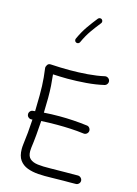

<svg xmlns="http://www.w3.org/2000/svg" viewBox="-149 -1111 855 1196"><g transform="rotate(15 278.0 -512.5)"><path d="M63.5 -335.9Q62 -347.2 69.1 -356.2Q76.2 -365.2 86.9 -366.2Q94.2 -367.2 101.1 -367.7Q103 -420.4 103 -468.8Q103 -503.9 102.1 -531Q101.1 -558.1 98.6 -584.7Q96.2 -611.3 91.8 -643.6Q90.8 -651.9 97.9 -663.6Q105 -675.3 120.1 -674.3Q150.9 -672.4 181.6 -671.4Q212.4 -670.4 242.7 -670.4Q299.3 -670.4 358.6 -675Q418 -679.7 464.4 -690.4Q475.1 -692.9 484.9 -686.8Q494.6 -680.7 497.1 -669.9Q499.5 -659.2 493.4 -649.4Q487.3 -639.6 476.6 -637.2Q424.8 -625 363.3 -620.1Q301.8 -615.2 242.7 -615.2Q219.2 -615.2 195.8 -616.2Q172.4 -617.2 149.4 -618.2Q153.8 -579.1 156 -546.1Q158.2 -513.2 158.2 -468.8Q158.2 -423.3 156.2 -373Q203.6 -376.5 256.3 -376.5Q345.2 -376.5 435.1 -365.2Q446.3 -364.3 453.1 -355.2Q460 -346.2 459 -335Q457.5 -324.2 448.7 -317.1Q439.9 -310.1 428.7 -311.5Q386.2 -316.9 343.3 -319.1Q300.3 -321.3 256.3 -321.3Q229.5 -321.3 204.1 -320.6Q178.7 -319.8 153.8 -318.4Q150.9 -271 146.7 -225.8Q142.6 -180.7 137.2 -142.6Q135.7 -130.9 135.7 -119.6Q135.7 -86.4 153.3 -70.8Q170.9 -55.2 203.6 -51Q236.3 -46.9 283 -48.1Q329.6 -49.3 387.2 -49.3Q406.7 -49.3 425.3 -49.3Q443.8 -49.3 461.9 -49.8Q473.1 -49.8 481.4 -42Q489.7 -34.2 490.2 -22.9Q490.2 -11.7 482.2 -3.7Q474.1 4.4 462.9 4.4Q444.3 4.9 425.5 4.9Q406.7 4.9 387.2 4.9Q347.2 4.9 304.7 6.3Q262.2 7.8 222.4 5.1Q182.6 2.4 150.9 -9.5Q119.1 -21.5 100.3 -47.6Q81.5 -73.7 81.5 -119.6Q81.5 -134.8 83.5 -149.9Q88.4 -185.1 92.3 -227.1Q96.2 -269 98.6 -313Q96.2 -313 93.8 -312.5Q83 -311 73.7 -318.1Q64.5 -325.2 63.5 -335.9ZM354 -1028.3Q359.4 -1023.9 360.4 -1016.6Q361.3 -1009.3 356.9 -1003.9Q329.6 -969.7 305.4 -935.3Q281.2 -900.9 260.7 -855.5Q257.8 -849.1 251 -846.4Q244.1 -843.8 237.8 -846.7Q231.4 -849.1 228.8 -856.2Q226.1 -863.3 229 -869.6Q251 -918 276.6 -954.6Q302.2 -991.2 329.6 -1025.4Q334 -1030.8 341.6 -1031.7Q349.1 -1032.7 354 -1028.3Z"/></g></svg>

Font: Mikhak Light
Style: Regular
Weight: 300
Designer: Amin Abedi
Version: Version 3.3